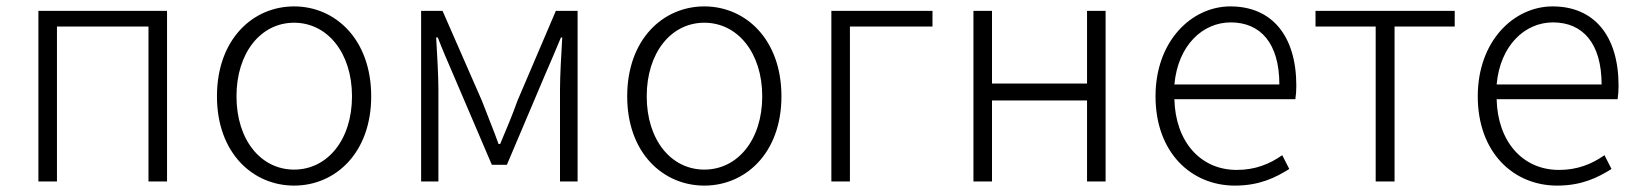

<svg xmlns="http://www.w3.org/2000/svg" viewBox="-20 -567 5120 600"><path d="M100 0H158V-484H444V0H502V-533H100Z M899 13C1028 13 1140 -89 1140 -266C1140 -444 1028 -547 899 -547C770 -547 658 -444 658 -266C658 -89 770 13 899 13ZM899 -37C795 -37 719 -130 719 -266C719 -402 795 -496 899 -496C1003 -496 1080 -402 1080 -266C1080 -130 1003 -37 899 -37Z M1296 0H1350V-288C1350 -331 1346 -397 1343 -450H1348C1363 -411 1380 -372 1396 -335L1517 -52H1564L1684 -335C1700 -372 1717 -411 1733 -450H1737C1734 -397 1730 -331 1730 -288V0H1785V-533H1717L1597 -252C1581 -207 1562 -162 1543 -117H1538C1522 -162 1503 -207 1486 -252L1363 -533H1296Z M2181 13C2310 13 2422 -89 2422 -266C2422 -444 2310 -547 2181 -547C2052 -547 1940 -444 1940 -266C1940 -89 2052 13 2181 13ZM2181 -37C2077 -37 2001 -130 2001 -266C2001 -402 2077 -496 2181 -496C2285 -496 2362 -402 2362 -266C2362 -130 2285 -37 2181 -37Z M2578 0H2636V-484H2894V-533H2578Z M3022 0H3080V-253H3377V0H3435V-533H3377V-306H3080V-533H3022Z M3839 13C3916 13 3966 -12 4009 -39L3987 -82C3947 -54 3902 -36 3845 -36C3730 -36 3653 -126 3650 -257H4028C4030 -270 4031 -284 4031 -299C4031 -456 3954 -547 3825 -547C3704 -547 3591 -439 3591 -266C3591 -91 3702 13 3839 13ZM3650 -303C3661 -426 3739 -497 3826 -497C3919 -497 3978 -432 3978 -303Z M4279 0H4338V-484H4526V-533H4091V-484H4279Z M4846 13C4923 13 4973 -12 5016 -39L4994 -82C4954 -54 4909 -36 4852 -36C4737 -36 4660 -126 4657 -257H5035C5037 -270 5038 -284 5038 -299C5038 -456 4961 -547 4832 -547C4711 -547 4598 -439 4598 -266C4598 -91 4709 13 4846 13ZM4657 -303C4668 -426 4746 -497 4833 -497C4926 -497 4985 -432 4985 -303Z"/></svg>

Font: Spoqa Han Sans Neo Light
Style: Regular
Weight: 300
Designer: [Spoqa Han Sans Neo] Dong-huui Kim  Younghwa Kang  Yujin Lee  [Noto Sans] Ryoko NISHIZUKA  (kana & ideographs); Paul D. 
Foundry: Spoqa (http://www.spoqa-han-sans.com)
Version: Version 1.000